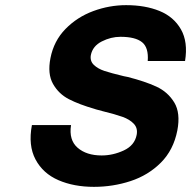

<svg xmlns="http://www.w3.org/2000/svg" viewBox="-20 -710 743 746"><path d="M104 -224H256Q247 -166 281.5 -136Q316 -106 375 -106Q419 -106 461 -125.5Q503 -145 511 -186Q516 -212 500 -229Q484 -246 456 -256Q428 -266 379 -278Q366 -282 353 -285L347 -287Q288 -304 248 -324.5Q208 -345 186 -384Q164 -423 176 -484Q189 -551 234.5 -597.5Q280 -644 342.5 -667Q405 -690 470 -690Q544 -690 599.5 -667.5Q655 -645 683 -596Q711 -547 699 -473H554Q558 -525 532 -546Q506 -567 448 -567Q411 -567 375.5 -549Q340 -531 333 -496Q329 -473 344.5 -458Q360 -443 385.5 -434.5Q411 -426 461 -414L476 -411Q543 -394 587.5 -373.5Q632 -353 657 -312Q682 -271 669 -203Q654 -127 605 -78Q556 -29 487.5 -6.5Q419 16 345 16Q267 16 207 -10Q147 -36 118 -90.5Q89 -145 104 -224Z"/></svg>

Font: Teachers[wght] Italic
Style: Regular
Weight: 400
Designer: Alfredo Marco Pradil & Chank Diesel
Version: Version 1.000;Glyphs 3.1.2 (3151)